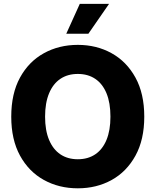

<svg xmlns="http://www.w3.org/2000/svg" viewBox="-20 -971 810 1000"><path d="M385.3 9.8Q287.1 9.8 208.5 -33.7Q129.9 -77.1 84.2 -160.6Q38.6 -244.1 38.6 -363.3Q38.6 -483.4 84.2 -566.9Q129.9 -650.4 208.5 -693.8Q287.1 -737.3 385.3 -737.3Q482.9 -737.3 561.3 -693.8Q639.6 -650.4 685.5 -566.9Q731.4 -483.4 731.4 -363.3Q731.4 -243.7 685.5 -160.2Q639.6 -76.7 561.3 -33.4Q482.9 9.8 385.3 9.8ZM385.3 -141.6Q438 -141.6 476.1 -167.2Q514.2 -192.9 534.7 -242.4Q555.2 -292 555.2 -363.3Q555.2 -435.5 534.7 -485.1Q514.2 -534.7 476.1 -560.3Q438 -585.9 385.3 -585.9Q332.5 -585.9 294.4 -560.3Q256.3 -534.7 235.6 -484.9Q214.8 -435.1 214.8 -363.3Q214.8 -292 235.6 -242.4Q256.3 -192.9 294.4 -167.2Q332.5 -141.6 385.3 -141.6ZM325.2 -795.4 395.5 -950.7H547.9L440.4 -795.4Z"/></svg>

Font: Inter 16pt ExtraBold
Style: Regular
Weight: 800
Version: Version 4.001;git-66647c0bb